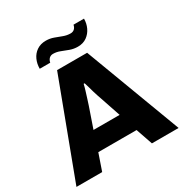

<svg xmlns="http://www.w3.org/2000/svg" viewBox="-197 -1035 1141 1190"><g transform="rotate(-30 373.0 -440.0)"><path d="M8 0 266 -687H481L739 0H548L507 -119H233L192 0ZM276 -253H463L414 -398Q410 -409 404.5 -425.5Q399 -442 393.5 -460.5Q388 -479 383 -498Q378 -517 373 -531H366Q362 -512 354.5 -488Q347 -464 339.5 -440Q332 -416 326 -398ZM177 -748Q177 -783 190.5 -813Q204 -843 231 -861.5Q258 -880 296 -880Q325 -880 351 -870.5Q377 -861 402 -851.5Q427 -842 453 -842Q469 -842 480 -851.5Q491 -861 495 -880H570Q570 -846 556 -816Q542 -786 515.5 -767Q489 -748 451 -748Q422 -748 395.5 -757.5Q369 -767 344.5 -777Q320 -787 294 -787Q278 -787 267 -777Q256 -767 252 -748Z"/></g></svg>

Font: Archivo SemiBold ExtraBold
Style: Regular
Weight: 800
Version: Version 2.001